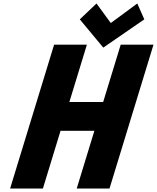

<svg xmlns="http://www.w3.org/2000/svg" viewBox="-20 -1081 900 1101"><path d="M327.2 -331H521.2L420 0H608L860.2 -825H672.2L571.6 -496H377.7L478.3 -825H290.3L38 0H226ZM807.5 -970 767.3 -1061 615.3 -949 533.4 -1061 437.6 -970 572.2 -808Z"/></svg>

Font: Hussar
Style: BdSuprConOblThree
Weight: 700
Foundry: Cannot Into Space Fonts
Version: Version 2.00